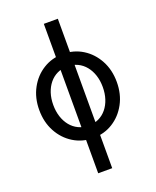

<svg xmlns="http://www.w3.org/2000/svg" viewBox="-168 -820 921 1132"><g transform="rotate(-20 292.0 -254.0)"><path d="M335.9 -722.7H248V214.8H335.9ZM136.7 -253.9Q136.7 -294.4 147.7 -328.1Q158.7 -361.8 179.2 -387Q199.7 -412.1 228.3 -425.8Q256.8 -439.5 292 -439.5Q327.1 -439.5 355.7 -425.8Q384.3 -412.1 404.8 -387Q425.3 -361.8 436.3 -328.1Q447.3 -294.4 447.3 -253.9Q447.3 -213.9 436.3 -179.9Q425.3 -146 404.8 -120.8Q384.3 -95.7 355.7 -82Q327.1 -68.4 292 -68.4Q256.8 -68.4 228.3 -82Q199.7 -95.7 179.2 -120.8Q158.7 -146 147.7 -179.9Q136.7 -213.9 136.7 -253.9ZM48.8 -253.9Q48.8 -177.7 81.1 -118.2Q113.3 -58.6 168.5 -24.4Q223.6 9.8 292 9.8Q360.8 9.8 415.8 -24.4Q470.7 -58.6 502.9 -118.2Q535.2 -177.7 535.2 -253.9Q535.2 -330.1 502.9 -389.6Q470.7 -449.2 415.8 -483.4Q360.8 -517.6 292 -517.6Q223.6 -517.6 168.5 -483.4Q113.3 -449.2 81.1 -389.6Q48.8 -330.1 48.8 -253.9Z"/></g></svg>

Font: Giphurs
Style: Regular
Weight: 400
Version: Version 2.010